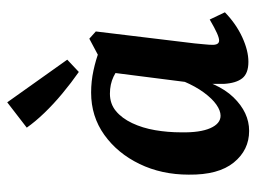

<svg xmlns="http://www.w3.org/2000/svg" viewBox="-109 -591 709 531"><g transform="rotate(-90 245.5 -325.5)"><path d="M149 9Q96 9 61.5 -33.5Q27 -76 28 -158Q28 -233 57.5 -294Q87 -355 138 -391.5Q189 -428 255 -428Q286 -428 316 -421.5Q346 -415 369 -406L338 -337Q320 -356 299 -366Q278 -376 252 -376Q224 -376 204 -359.5Q184 -343 170.5 -314.5Q157 -286 151 -251Q145 -216 145 -179Q144 -127 156.5 -98.5Q169 -70 191 -70Q205 -70 221.5 -81.5Q238 -93 255 -116Q272 -139 286 -172L300 -165Q284 -78 242 -34.5Q200 9 149 9ZM340 7Q308 7 294.5 -10Q281 -27 279 -61Q279 -73 279 -93.5Q279 -114 280 -133L312 -384L404 -433L424 -415L391 -142Q390 -130 388.5 -115.5Q387 -101 387 -92Q387 -74 399 -74Q406 -74 419.5 -80Q433 -86 457 -100L477 -58Q445 -27 408 -10Q371 7 340 7ZM346 -494 312 -462Q282 -483 252.5 -507.5Q223 -532 198.5 -557.5Q174 -583 158 -606L228 -660Z"/></g></svg>

Font: Rasa SemiBold
Style: Italic
Weight: 600
Italic angle: -7.10001°
Designer: Anna Giedrys (Yrsa+Rasa design), David Brezina (Yrsa art-direction, Rasa art-direction, design)
Foundry: Rosetta Type Foundry
Version: Version 2.004